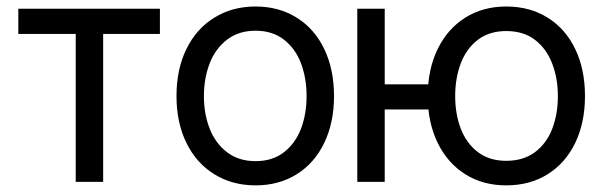

<svg xmlns="http://www.w3.org/2000/svg" viewBox="-20 -557 1862 588"><path d="M36.1 -530.3H469.7V-453.1H295.9V0H211.9V-453.1H36.1Z M520.5 -262.7Q520.5 -344.7 550.8 -406.7Q581.1 -468.8 636.2 -502.9Q691.4 -537.1 762.7 -537.1Q834 -537.1 888.7 -502.9Q943.4 -468.8 973.1 -406.7Q1002.9 -344.7 1002.9 -262.7Q1002.9 -181.6 973.1 -119.6Q943.4 -57.6 888.7 -23.4Q834 10.7 762.7 10.7Q691.4 10.7 636.2 -23.4Q581.1 -57.6 550.8 -119.6Q520.5 -181.6 520.5 -262.7ZM918.9 -262.7Q918.9 -317.4 901.9 -362.8Q884.8 -408.2 849.6 -435.5Q814.5 -462.9 762.7 -462.9Q710.9 -462.9 675.3 -435.5Q639.6 -408.2 622.1 -362.8Q604.5 -317.4 604.5 -262.7Q604.5 -208 622.1 -163.1Q639.6 -118.2 675.3 -90.8Q710.9 -63.5 762.7 -63.5Q814.5 -63.5 849.6 -90.8Q884.8 -118.2 901.9 -163.1Q918.9 -208 918.9 -262.7Z M1368.2 -221.7H1086.9V-298.8H1368.2ZM1158.2 0H1074.2V-530.3H1158.2ZM1290 -262.7Q1290 -344.7 1320.3 -406.7Q1350.6 -468.8 1404.8 -502.9Q1459 -537.1 1530.3 -537.1Q1602.5 -537.1 1657.2 -502.9Q1711.9 -468.8 1741.7 -406.7Q1771.5 -344.7 1771.5 -262.7Q1771.5 -181.6 1741.7 -119.6Q1711.9 -57.6 1657.2 -23.4Q1602.5 10.7 1530.3 10.7Q1459 10.7 1404.8 -23.4Q1350.6 -57.6 1320.3 -119.6Q1290 -181.6 1290 -262.7ZM1688.5 -262.7Q1688.5 -317.4 1670.9 -362.8Q1653.3 -408.2 1618.2 -435.1Q1583 -461.9 1530.3 -461.9Q1478.5 -461.9 1443.4 -435.1Q1408.2 -408.2 1391.1 -362.8Q1374 -317.4 1374 -262.7Q1374 -208 1391.1 -163.1Q1408.2 -118.2 1443.4 -91.3Q1478.5 -64.5 1530.3 -64.5Q1583 -64.5 1618.7 -91.3Q1654.3 -118.2 1671.4 -163.1Q1688.5 -208 1688.5 -262.7Z"/></svg>

Font: WEMIX Pretendard Variable
Style: Regular
Weight: 400
Designer: Base glyphs from Inter by Rasmus Andersson; Hangeul glyphs from Noto Sans CJK(Source Han Sans) by Jang Soo-young and Kan
Foundry: Kil Hyung-jin
Version: Version 1.000;Glyphs 3.2 (3208)